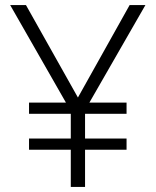

<svg xmlns="http://www.w3.org/2000/svg" viewBox="-20 -734 611 754"><path d="M286 -351 489 -714H551L331 -331H477V-287H314V-190H477V-146H314V0H258V-146H94V-190H258V-287H94V-331H239L20 -714H82Z"/></svg>

Font: Noto Sans Symbols Light
Style: Regular
Weight: 300
Version: Version 2.002